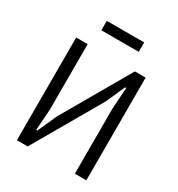

<svg xmlns="http://www.w3.org/2000/svg" viewBox="-203 -1002 1045 1130"><g transform="rotate(30 319.5 -436.5)"><path d="M83 0V-698H161V-252L151 -110H159L218 -241L482 -698H555V0H477V-446L487 -588H479L421 -458L156 0ZM190 -809V-873H444V-809Z"/></g></svg>

Font: IBM Plex Sans Condensed
Style: Regular
Weight: 400
Width: 3
Designer: Mike Abbink, Paul van der Laan, Pieter van Rosmalen
Foundry: Bold Monday
Version: Version 3.201